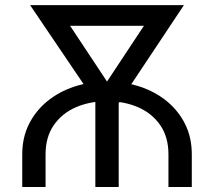

<svg xmlns="http://www.w3.org/2000/svg" viewBox="-20 -743 851 763"><path d="M742.2 -129.9Q742.2 -195.8 716.1 -249Q689.9 -302.2 643.6 -340.3Q597.2 -378.4 536.1 -398.7Q475.1 -418.9 405.3 -418.9Q335.9 -418.9 274.9 -398.7Q213.9 -378.4 167.5 -340.3Q121.1 -302.2 94.7 -249Q68.4 -195.8 68.4 -129.9Q68.4 -63.5 68.4 -31.7Q68.4 0 68.4 0H161.1Q161.1 0 161.1 -32Q161.1 -64 161.1 -129.9Q161.1 -198.2 193.6 -245.4Q226.1 -292.5 281.5 -316.7Q336.9 -340.8 405.3 -340.8Q473.6 -340.8 529.1 -316.7Q584.5 -292.5 616.9 -245.4Q649.4 -198.2 649.4 -129.9Q649.4 -63.5 649.4 -31.7Q649.4 0 649.4 0H742.2Q742.2 0 742.2 -32Q742.2 -64 742.2 -129.9ZM199.7 -640.6H602.5L606.4 -722.7H204.1ZM358.9 0H451.7V-361.3H358.9ZM434.1 -306.6 710.9 -722.7H606.4L405.3 -418.9L204.1 -722.7H99.6L368.7 -325.2Z"/></svg>

Font: Giphurs SC
Style: Regular
Weight: 400
Version: Version 0.920